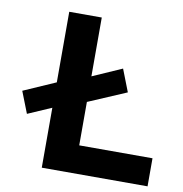

<svg xmlns="http://www.w3.org/2000/svg" viewBox="-79 -775 811 849"><g transform="rotate(10 326.5 -350.0)"><path d="M58 -223 20 -320 191 -395 299 -431 442 -494 481 -394 296 -315 196 -283ZM164 0V-700H310V-126H639V0Z"/></g></svg>

Font: Inclusive Sans
Style: Regular
Weight: 400
Designer: Olivia King
Foundry: Olivia King
Version: Version 2.004